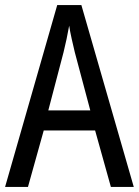

<svg xmlns="http://www.w3.org/2000/svg" viewBox="-20 -735 547 755"><path d="M416 0H506L300 -715H205L0 0H90L152 -222H354ZM274 -530 335 -301H170L230 -530C238 -562 246 -600 252 -634C256 -605 267 -560 274 -530Z"/></svg>

Font: Noto Sans Arabic UI Cn
Style: Regular
Weight: 400
Width: 3
Designer: Monotype Design Team, Nadine Chahine and Nizar Qandah
Foundry: Monotype Imaging Inc.
Version: Version 2.010